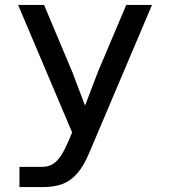

<svg xmlns="http://www.w3.org/2000/svg" viewBox="-20 -570 690 780"><path d="M273.5 -278 325.5 -141 378 -278.5 493 -550H597.5L342.5 51Q320 104.5 293.5 134.8Q267 165 233.8 177.5Q200.5 190 156.5 190H59V108H149.5Q175.5 108 194 96.8Q212.5 85.5 227.5 62.8Q242.5 40 257.5 4.5L273 -32L53.5 -550H159Z"/></svg>

Font: Azeret Mono Thin
Style: Regular
Weight: 100
Designer: Martin Vácha
Foundry: Displaay
Version: Version 1.002